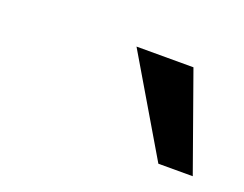

<svg xmlns="http://www.w3.org/2000/svg" viewBox="-45 -845 406 320"><g transform="rotate(20 157.5 -685.5)"><path d="M254 -600 153 -771H254L315 -600Z"/></g></svg>

Font: Perun
Style: Italic
Weight: 400
Italic angle: -12°
Foundry: Copyright (c) Stefan Peev, Context Ltd, 2016
Version: Version 1.027